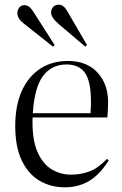

<svg xmlns="http://www.w3.org/2000/svg" viewBox="-20 -785 521 819"><path d="M257 14Q196 14 148 -14.5Q100 -43 72.5 -101Q45 -159 45 -248Q45 -335 73 -397Q101 -459 151.5 -492Q202 -525 270 -525Q350 -525 395.5 -476Q441 -427 441 -349Q441 -317 438 -284H119Q116 -195 138 -141.5Q160 -88 198.5 -64Q237 -40 283 -40Q325 -40 362 -54Q399 -68 436 -107L444 -101Q404 -38 358.5 -12Q313 14 257 14ZM120 -302H366Q367 -314 367.5 -326Q368 -338 368 -351Q368 -438 342.5 -474Q317 -510 264 -510Q201 -510 164 -461.5Q127 -413 120 -302ZM344 -586 232 -681Q198 -710 198 -731Q198 -746 207 -755.5Q216 -765 231 -765Q251 -765 266 -739L351 -593ZM206 -586 86 -681Q71 -692 62.5 -704Q54 -716 54 -729Q54 -742 62 -752.5Q70 -763 85 -763Q104 -763 121 -737L213 -593Z"/></svg>

Font: Literata 72pt Light
Style: Regular
Weight: 300
Designer: Latin by Veronika Burian and Jose Scaglione. Greek by Irene Vlachou. Cyrillic by Vera Evstafieva.
Foundry: TypeTogether
Version: Version 3.002